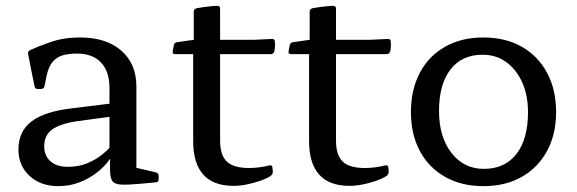

<svg xmlns="http://www.w3.org/2000/svg" viewBox="-20 -628 1973 656"><path d="M179 8Q119 8 81 -27Q43 -62 43 -117Q43 -179 87.5 -213Q132 -247 226 -258L365 -275L363 -230L244 -214Q184 -205 157.5 -185Q131 -165 131 -128Q131 -96 152.5 -77Q174 -58 211 -58Q249 -58 278.5 -70.5Q308 -83 328 -99Q348 -115 356 -126L368 -113Q365 -97 349.5 -76.5Q334 -56 308.5 -36.5Q283 -17 250 -4.5Q217 8 179 8ZM354 -328Q354 -384 325 -414.5Q296 -445 243 -445Q217 -445 196 -439.5Q175 -434 160.5 -417.5Q146 -401 139 -368L132 -333Q129 -324 120 -324H109Q99 -324 98 -334Q92 -362 86.5 -389.5Q81 -417 76 -444Q74 -452 83 -457Q109 -469 153.5 -484.5Q198 -500 253 -500Q343 -500 394.5 -455Q446 -410 446 -332V-162H354ZM446 -162V-28L427 -59L513 -39Q522 -36 522 -27V-15Q522 -6 512 -5L459 0Q414 4 392 2.5Q370 1 363 -11Q356 -23 356 -48V-99L354 -107V-162Z M778 7Q709 7 674.5 -31.5Q640 -70 640 -146V-482L642 -492V-588Q642 -597 652 -600Q662 -602 674 -603.5Q686 -605 699 -606.5Q712 -608 723 -608Q732 -608 732 -598V-148Q732 -98 755 -76Q778 -54 830 -54Q846 -54 863.5 -56Q881 -58 901 -63Q910 -65 911 -55L912 -42Q913 -34 905 -27Q889 -17 867 -9.5Q845 -2 822 2.5Q799 7 778 7ZM577 -443Q569 -443 570 -453L574 -474Q576 -483 586 -484L642 -492H848L910 -495Q919 -495 919 -485Q920 -477 919.5 -468.5Q919 -460 917 -452Q914 -443 905 -443Z M1174 7Q1105 7 1070.5 -31.5Q1036 -70 1036 -146V-482L1038 -492V-588Q1038 -597 1048 -600Q1058 -602 1070 -603.5Q1082 -605 1095 -606.5Q1108 -608 1119 -608Q1128 -608 1128 -598V-148Q1128 -98 1151 -76Q1174 -54 1226 -54Q1242 -54 1259.5 -56Q1277 -58 1297 -63Q1306 -65 1307 -55L1308 -42Q1309 -34 1301 -27Q1285 -17 1263 -9.5Q1241 -2 1218 2.5Q1195 7 1174 7ZM973 -443Q965 -443 966 -453L970 -474Q972 -483 982 -484L1038 -492H1244L1306 -495Q1315 -495 1315 -485Q1316 -477 1315.5 -468.5Q1315 -460 1313 -452Q1310 -443 1301 -443Z M1631 8Q1557 8 1501 -23.5Q1445 -55 1414.5 -112Q1384 -169 1384 -245Q1384 -322 1414.5 -379.5Q1445 -437 1501 -468.5Q1557 -500 1631 -500Q1707 -500 1762.5 -468.5Q1818 -437 1849 -379.5Q1880 -322 1880 -245Q1880 -169 1849 -112Q1818 -55 1762.5 -23.5Q1707 8 1631 8ZM1633 -51Q1705 -51 1744.5 -102Q1784 -153 1784 -244Q1784 -303 1764 -347Q1744 -391 1709.5 -416Q1675 -441 1629 -441Q1558 -441 1519 -390.5Q1480 -340 1480 -249Q1480 -160 1522.5 -105.5Q1565 -51 1633 -51Z"/></svg>

Font: Hahmlet
Style: Regular
Weight: 400
Designer: Minjoo Ham & Mark Frömberg
Foundry: hypertype
Version: Version 1.002